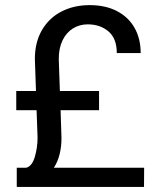

<svg xmlns="http://www.w3.org/2000/svg" viewBox="-20 -741 622 761"><path d="M551.3 -76.2 550.8 0H46.4V-76.2H84Q106.9 -82 117.9 -118.9Q128.9 -155.8 128.9 -195.8L125 -304.2H44.4V-380.4H122.6L118.2 -507.3Q118.2 -573.2 146.2 -621.6Q174.3 -669.9 223.6 -695.3Q272.9 -720.7 335.4 -720.7Q397.9 -720.7 443.6 -697Q489.3 -673.3 513.4 -630.4Q537.6 -587.4 537.6 -530.8H442.9Q442.9 -588.4 409.9 -616.5Q377 -644.5 327.6 -644.5Q295.4 -644.5 269.3 -628.4Q243.2 -612.3 228 -581.3Q212.9 -550.3 212.9 -507.3L217.3 -380.4H372.6V-304.2H220.2L223.6 -196.3Q224.1 -161.1 216.3 -129.9Q208.5 -98.6 193.4 -76.2Z"/></svg>

Font: Heebo
Style: Regular
Weight: 400
Designer: Oded Ezer
Foundry: Meir Sadan
Version: Version 2.001; ttfautohint (v1.5.14-ce02) -l 8 -r 50 -G 200 